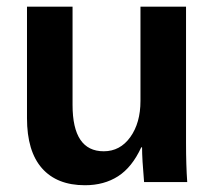

<svg xmlns="http://www.w3.org/2000/svg" viewBox="-20 -549 650 579"><path d="M198.8 -528.9V-232.5Q198.8 -92.8 292.8 -92.8Q342.2 -92.8 372.9 -135.5Q403.6 -178.3 403.6 -244.6V-528.9H541V-118.1Q541 -50.6 544.6 0H414.5Q408.4 -69.9 408.4 -104.8H406Q378.3 -44.6 336.1 -17.5Q294 9.6 236.1 9.6Q151.8 9.6 106.6 -41.6Q61.4 -92.8 61.4 -192.8V-528.9Z"/></svg>

Font: Ramabhadra
Style: Regular
Weight: 400
Designer: Purushoth Kumar Guthula
Foundry: Andhrapradesh Society for Knowledge Networks
Version: Version 1.0.5; ttfautohint (vUNKNOWN) -l 7 -r 28 -G 50 -x 13